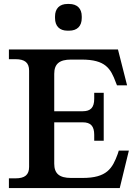

<svg xmlns="http://www.w3.org/2000/svg" viewBox="-20 -950 689 970"><path d="M398 -388H254V-577C254 -627 280 -649 339 -649H392C513 -649 539 -604 565 -534L571 -519H622L576 -700H25V-651H58C106 -651 127 -633 127 -593V-107C127 -67 106 -49 58 -49H25V0H585L631 -189H580L575 -173C548 -99 520 -51 397 -51H339C280 -51 254 -73 254 -123V-332H398C438 -332 456 -313 456 -269V-239H504V-481H456V-451C456 -407 438 -388 398 -388ZM258 -859C258 -818 281 -795 321 -795H329C370 -795 393 -818 393 -859V-867C393 -907 370 -930 329 -930H321C281 -930 258 -907 258 -867Z"/></svg>

Font: LT Superior Serif Semibold
Style: Regular
Weight: 600
Designer: Daniel Lyons
Foundry: LyonsType
Version: Version 2.120;FEAKit 1.0